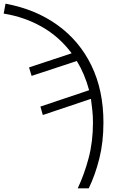

<svg xmlns="http://www.w3.org/2000/svg" viewBox="-105 -785 656 1045"><path d="M318 240Q354 164 377.5 75Q401 -14 401 -118Q401 -153 397.5 -185Q394 -217 390 -247L128 -159L115 -205L380 -294Q368 -339 351 -379Q334 -419 313 -453L67 -372L53 -418L285 -495Q218 -585 123 -639Q28 -693 -85 -711L-75 -765Q88 -735 208 -648.5Q328 -562 393 -427.5Q458 -293 458 -118Q458 -11 435.5 78.5Q413 168 378 240Z"/></svg>

Font: Noto Sans Light
Style: Regular
Weight: 300
Designer: Monotype Design Team
Foundry: Monotype Imaging Inc.
Version: Version 2.007